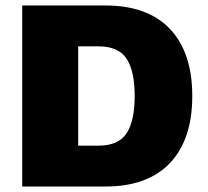

<svg xmlns="http://www.w3.org/2000/svg" viewBox="-20 -680 757 700"><path d="M364 -660Q519 -660 600 -574Q681 -488 681 -330Q681 -172 600 -86Q519 0 364 0H61V-660ZM339 -149Q412 -149 441.5 -194Q471 -239 471 -330Q471 -421 441.5 -466Q412 -511 339 -511H265V-149Z"/></svg>

Font: Work Sans ExtraBold
Style: Regular
Weight: 800
Designer: Wei Huang
Foundry: Wei Huang
Version: Version 2.012; ttfautohint (v1.8.3)